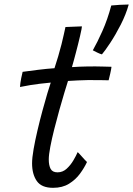

<svg xmlns="http://www.w3.org/2000/svg" viewBox="-20 -836 606 874"><path d="M376 -98.5Q364 -72.5 344 -45.2Q324 -18 294 0.5Q264 19 221.5 19Q169 19 147.5 -12Q126 -43 126 -92.5Q126 -117.5 133 -157.5Q140 -197.5 150.8 -243.2Q161.5 -289 173.5 -333Q185.5 -377 195.5 -410.8Q205.5 -444.5 211 -460Q157 -455 119 -448.8Q81 -442.5 71 -440Q72 -457.5 76.5 -479.8Q81 -502 83 -509Q112 -513 151.8 -518Q191.5 -523 228 -525.5Q236.5 -551 244.8 -579.2Q253 -607.5 260 -634.5Q265.5 -657 270.2 -677.8Q275 -698.5 278 -713L353 -716Q353 -709.5 344.5 -672.5Q336 -635.5 324.5 -592.5Q320.5 -577.5 316.2 -561.5Q312 -545.5 307.5 -530.5Q322 -531.5 344.2 -532.5Q366.5 -533.5 380.5 -533.5Q417 -534 449.5 -533Q482 -532 487.5 -532Q486.5 -521.5 482 -501.8Q477.5 -482 474.5 -470.5Q469.5 -470.5 440 -471.2Q410.5 -472 381 -471.5Q360 -471 335 -470Q310 -469 289.5 -467.5Q283.5 -449 273 -414Q262.5 -379 250.2 -335.5Q238 -292 227 -248.2Q216 -204.5 209 -167.8Q202 -131 202 -110.5Q202 -83 210.5 -67.2Q219 -51.5 242 -51.5Q265.5 -51.5 283.5 -68Q301.5 -84.5 314.2 -106.2Q327 -128 333.5 -143.5Q337 -141 346 -130.8Q355 -120.5 364.2 -110.5Q373.5 -100.5 376 -98.5ZM566 -815.5Q553.5 -770.5 529.8 -724Q506 -677.5 481.8 -640.8Q457.5 -604 444 -588.5Q436.5 -590 422.2 -597Q408 -604 402.5 -607Q422.5 -642 446 -694.5Q469.5 -747 486.5 -811Q498.5 -812.5 524.8 -814Q551 -815.5 566 -815.5Z"/></svg>

Font: Grandstander Light
Style: Italic
Weight: 300
Italic angle: -15°
Designer: Tyler Finck
Foundry: Etcetera Type Co
Version: Version 1.200; ttfautohint (v1.8.3)